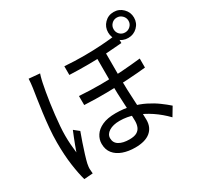

<svg xmlns="http://www.w3.org/2000/svg" viewBox="-188 -1075 1376 1344"><g transform="rotate(-30 500.0 -403.5)"><path d="M695.6 -665.7Q695.6 -629.5 695.6 -587.9Q695.6 -546.3 695.6 -506.5Q695.6 -466.6 695.6 -434.8Q695.6 -387.7 697.6 -339.4Q699.6 -291 702.1 -245.2Q704.6 -199.3 706.6 -159.5Q708.6 -119.6 708.6 -89.7Q708.6 -28.9 667 5.3Q625.3 39.4 544.6 39.4Q489.8 39.4 446.2 23.8Q402.6 8.3 377.5 -22.8Q352.4 -53.9 352.4 -101Q352.4 -136.5 372.5 -167.8Q392.6 -199.1 435 -218.7Q477.3 -238.2 543.4 -238.2Q610 -238.2 666.4 -223.9Q722.7 -209.6 768.8 -186.5Q814.8 -163.5 851.7 -136.4Q888.7 -109.3 916.8 -84.3L874.8 -14.3Q827.4 -63.3 772.5 -100.2Q717.6 -137 659.3 -157.5Q601 -178.1 541.5 -178.1Q488.2 -178.1 455.7 -157.8Q423.3 -137.4 423.3 -105.2Q423.3 -68 454.4 -49.2Q485.6 -30.4 537.6 -30.4Q577.2 -30.4 598.1 -42.6Q619 -54.9 627.3 -76Q635.6 -97.1 635.6 -123.4Q635.6 -144.9 634 -180.8Q632.4 -216.6 629.8 -259.9Q627.2 -303.3 625.5 -347.8Q623.9 -392.4 623.9 -431.4Q623.9 -467.5 623.9 -511.5Q623.9 -555.5 623.9 -597.1Q623.9 -638.6 623.9 -665.7ZM382.4 -470.6Q472.7 -464.2 561.5 -464.8Q650.4 -465.5 732.4 -471.5Q814.3 -477.5 882.2 -485.2V-412.1Q818.7 -405.3 735.9 -400.2Q653.1 -395.1 562.7 -394Q472.2 -392.9 382.8 -397.5ZM398 -702.2Q478.9 -696.4 555.2 -696.5Q631.5 -696.6 700.1 -701.4Q768.8 -706.2 825 -713.6V-643.4Q769.4 -638.1 700.9 -633.9Q632.5 -629.8 555.9 -629.2Q479.3 -628.6 398 -632ZM226.1 -743.8Q223.3 -735.9 219.7 -723.4Q216.2 -711 213.3 -698.6Q210.5 -686.2 208.5 -677.2Q202.6 -649 195.9 -610.8Q189.2 -572.7 182.9 -528.9Q176.6 -485.1 171.6 -440.4Q166.6 -395.6 163.4 -353.9Q160.2 -312.2 160.2 -278.7Q160.2 -242.6 162.6 -208.7Q165.1 -174.8 169.7 -137.7Q177.6 -160.6 187.7 -187.6Q197.9 -214.7 208.3 -240.8Q218.8 -266.9 227.2 -287L268.3 -254Q255.7 -220 241.2 -177.7Q226.7 -135.5 214.8 -96.6Q202.9 -57.8 197.1 -33Q195.1 -23 193.4 -10.4Q191.7 2.3 192.4 11.5Q193 18.9 193.6 28.7Q194.2 38.4 195.2 46.5L124.3 51.9Q108.9 -2.2 97.6 -82.8Q86.3 -163.5 86.3 -264.9Q86.3 -320 91.5 -379.9Q96.8 -439.8 104.3 -496.8Q111.8 -553.9 119.2 -601.8Q126.6 -649.8 131.3 -680.8Q133.6 -697.9 135.6 -716.9Q137.6 -735.9 138 -751.7ZM826.1 -753.8Q826.1 -728.5 843.3 -711.3Q860.5 -694.1 885.8 -694.1Q910.5 -694.1 928.5 -711.3Q946.5 -728.5 946.5 -753.8Q946.5 -778.5 928.5 -796.2Q910.5 -813.9 885.8 -813.9Q860.5 -813.9 843.3 -796.2Q826.1 -778.5 826.1 -753.8ZM781.7 -753.8Q781.7 -797.4 811.7 -828.1Q841.7 -858.9 885.8 -858.9Q929.4 -858.9 960.2 -828.1Q991 -797.4 991 -753.8Q991 -709.6 960.2 -679.7Q929.4 -649.7 885.8 -649.7Q841.7 -649.7 811.7 -679.7Q781.7 -709.6 781.7 -753.8Z"/></g></svg>

Font: Noto Sans JP
Style: Regular
Weight: 100
Designer: Ryoko NISHIZUKA 西塚涼子 (kana, bopomofo & ideographs); Paul D. Hunt (Latin, Greek & Cyrillic); Sandoll Communications 산돌커뮤니
Foundry: Adobe
Version: Version 2.004;hotconv 1.0.118;makeotfexe 2.5.65603